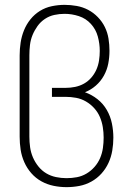

<svg xmlns="http://www.w3.org/2000/svg" viewBox="-20 -763 540 791"><path d="M254 8Q227 8 200.5 2.5Q174 -3 150.5 -16Q127 -29 109 -49.5Q91 -70 80 -95Q69 -120 65 -146.5Q61 -173 61 -200V-535Q61 -561 65 -587.5Q69 -614 79 -638.5Q89 -663 105.5 -683.5Q122 -704 144.5 -718Q167 -732 193.5 -737.5Q220 -743 246 -743Q271 -743 296 -738.5Q321 -734 343 -722.5Q365 -711 383 -692.5Q401 -674 412 -651.5Q423 -629 427 -604Q431 -579 431 -554Q431 -527 426 -501Q421 -475 408 -451.5Q395 -428 375 -410.5Q355 -393 330 -383Q358 -373 381.5 -354.5Q405 -336 420 -310Q435 -284 441 -254.5Q447 -225 447 -196Q447 -169 442.5 -142.5Q438 -116 427 -92Q416 -68 398 -48Q380 -28 356.5 -15Q333 -2 307 3Q281 8 254 8ZM254 -29Q276 -29 297 -33Q318 -37 336.5 -48Q355 -59 369.5 -75.5Q384 -92 392.5 -112Q401 -132 404 -153.5Q407 -175 407 -196Q407 -218 403.5 -239.5Q400 -261 391.5 -281Q383 -301 368 -317.5Q353 -334 334 -345Q315 -356 293.5 -360Q272 -364 250 -364H194V-401H250Q270 -401 289.5 -405Q309 -409 326 -418.5Q343 -428 356 -443Q369 -458 377 -476Q385 -494 388 -514Q391 -534 391 -553Q391 -583 383 -612.5Q375 -642 354.5 -664.5Q334 -687 305 -696.5Q276 -706 246 -706Q225 -706 204 -701.5Q183 -697 165 -685Q147 -673 134.5 -655.5Q122 -638 114 -618.5Q106 -599 103.5 -577.5Q101 -556 101 -535V-200Q101 -178 104 -156.5Q107 -135 115.5 -115Q124 -95 138 -77.5Q152 -60 170.5 -49Q189 -38 210.5 -33.5Q232 -29 254 -29Z"/></svg>

Font: Iosevka Extralight
Style: Regular
Weight: 200
Monospace: yes
Designer: Belleve Invis
Foundry: Belleve Invis
Version: Version 32.0.1; ttfautohint (v1.8.4)